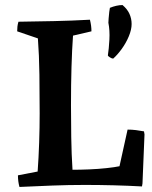

<svg xmlns="http://www.w3.org/2000/svg" viewBox="-20 -732 600 760"><path d="M57 8Q51 -14 51 -38L129 -53Q133 -108 135 -167.5Q137 -227 137 -283Q137 -359 136 -436.5Q135 -514 130 -580L48 -608Q48 -618 49 -627Q50 -636 53 -646Q124 -647 194.5 -648.5Q265 -650 336 -654Q339 -642 340.5 -630.5Q342 -619 342 -608L269 -591Q261 -479 261 -315Q261 -258 262 -189.5Q263 -121 267 -60Q297 -60 333 -61.5Q369 -63 401.5 -66.5Q434 -70 453 -74L485 -219Q502 -219 518 -217Q534 -215 550 -212L552 -200L544 -6L542 6Q488 3 430.5 1.5Q373 0 316 0Q252 0 186.5 2.5Q121 5 57 8ZM409 -642Q409 -646 410 -659Q411 -672 412.5 -685Q414 -698 415 -701Q427 -706 440 -709Q453 -712 465 -712Q484 -696 492.5 -677Q501 -658 501 -637Q501 -615 490 -588.5Q479 -562 462 -538.5Q445 -515 428 -500Q423 -500 415 -505Q407 -510 407 -513Q411 -538 413 -575Q415 -612 409 -642Z"/></svg>

Font: Labrada SemiBold
Style: Regular
Weight: 600
Designer: Mercedes Jáuregui
Foundry: Omnibus-Type Team
Version: Version 1.000; ttfautohint (v1.8.4.7-5d5b)